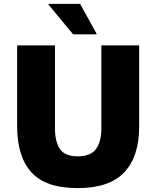

<svg xmlns="http://www.w3.org/2000/svg" viewBox="-20 -953 802 985"><path d="M68 -720H262V-295Q262 -226 287.5 -188.5Q313 -151 379 -151Q445 -151 472.5 -188.5Q500 -226 500 -295V-720H694V-305Q694 -150 617.5 -69Q541 12 379 12Q214 12 141 -69Q68 -150 68 -305ZM355 -777 229 -929V-933H391L475 -781V-777Z"/></svg>

Font: Kufam ExtraBold
Style: Regular
Weight: 800
Designer: Wael Morcos, Artur Schmal
Foundry: Original Type
Version: Version 1.300; ttfautohint (v1.8.3)